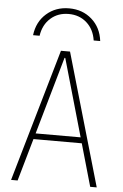

<svg xmlns="http://www.w3.org/2000/svg" viewBox="-63 -1010 675 1054"><g transform="rotate(5 275.0 -483.0)"><path d="M275 -966Q349 -966 400 -921Q451 -876 460 -802H424Q415 -863 374.5 -899Q334 -935 275 -935Q216 -935 175.5 -899Q135 -863 126 -802H90Q99 -876 150 -921Q201 -966 275 -966ZM39 0 250 -730H300L511 0H475L277 -693H273L75 0ZM130 -234V-266H420V-234Z"/></g></svg>

Font: M PLUS Code Latin SemiExpanded ExtraLight
Style: Regular
Weight: 250
Width: 6
Designer: Coji Morishita
Foundry: UNDERFOREST DESIGN
Version: Version 1.002; ttfautohint (v1.8.3)